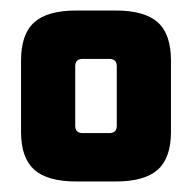

<svg xmlns="http://www.w3.org/2000/svg" viewBox="-20 -665 365 365"><path d="M20 -414V-550Q20 -600 45 -622.5Q70 -645 125 -645H200Q255 -645 280 -622.5Q305 -600 305 -550V-414Q305 -365 280 -342.5Q255 -320 200 -320H125Q70 -320 45 -342.5Q20 -365 20 -414ZM188 -553H137Q123 -553 123 -539V-426Q123 -412 137 -412H188Q202 -412 202 -426V-539Q202 -553 188 -553Z"/></svg>

Font: Gemunu Libre ExtraLight ExtraBold
Style: Regular
Weight: 800
Version: Version 1.100